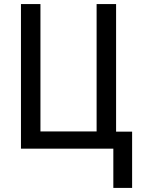

<svg xmlns="http://www.w3.org/2000/svg" viewBox="-20 -734 694 948"><path d="M632.3 -84V193.8H539.6V0H83.5V-713.9H179.7V-85H457V-713.9H553.2V-84Z"/></svg>

Font: Open Sans SemiCondensed Medium
Style: Regular
Weight: 500
Width: 4
Designer: Monotype Design Team
Foundry: Monotype Imaging Inc.
Version: Version 3.000